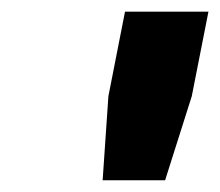

<svg xmlns="http://www.w3.org/2000/svg" viewBox="-20 -806 375 327"><path d="M306.6 -642.1 261.2 -499H154.8L164.6 -642.1L192.9 -786.1H335Z"/></svg>

Font: Aurulent Sans
Style: BoldItalic
Weight: 700
Italic angle: -11°
Version: Version 2007.05.04